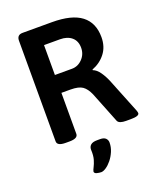

<svg xmlns="http://www.w3.org/2000/svg" viewBox="-168 -802 945 1141"><g transform="rotate(-20 305.0 -231.0)"><path d="M132 2Q79 2 79 -27V-663Q79 -700 115 -700H301Q426 -700 486.5 -653.5Q547 -607 547 -516Q547 -456 515 -414.5Q483 -373 431 -353V-349Q454 -341 474 -312.5Q494 -284 509 -246L594 -34Q598 -22 598 -17Q598 2 544 2H514Q494 2 480.5 -2.5Q467 -7 462 -17L384 -213Q367 -252 343 -269Q319 -286 267 -286H210V-27Q210 2 157 2ZM210 -399H318Q356 -399 384 -428Q412 -457 412 -498Q412 -541 384.5 -564.5Q357 -588 311 -588H210ZM272 238Q259 238 244 234Q229 230 229 219Q231 209 239 194Q247 179 254.5 154.5Q262 130 260 91Q260 73 272.5 62Q285 51 313 51H332Q356 51 367 62Q378 73 378 89Q378 118 366.5 145Q355 172 338 193Q321 214 303 226Q285 238 272 238Z"/></g></svg>

Font: Asap SemiBold
Style: Regular
Weight: 600
Designer: Pablo Cosgaya
Foundry: Omnibus-Type
Version: Version 3.001; ttfautohint (v1.8.3)